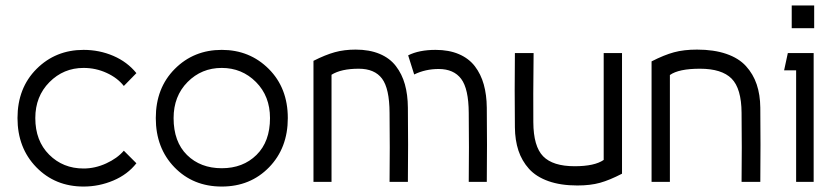

<svg xmlns="http://www.w3.org/2000/svg" viewBox="-20 -664 3057 701"><path d="M478 -67.9Q445.8 -26.9 393.8 -4.9Q341.8 17.1 285.2 17.1Q181.2 17.1 112.5 -53.5Q43.9 -124 43.9 -232.9Q43.9 -342.8 113.5 -412.4Q183.1 -481.9 285.2 -481.9Q342.8 -481.9 393.8 -460Q444.8 -438 478 -397L432.1 -350.1Q408.7 -379.9 369.1 -397.9Q329.6 -416 285.2 -416Q211.9 -416 160.4 -364Q108.9 -312 108.9 -232.9Q108.9 -149.9 159.4 -99.4Q210 -48.8 285.2 -48.8Q327.1 -48.8 367.7 -67.4Q408.2 -85.9 432.1 -113.8Z M613.8 -232.9Q613.8 -146.5 662.8 -98.1Q711.9 -49.8 789.6 -49.8Q867.2 -49.8 916.5 -98.4Q965.8 -147 965.8 -232.9Q965.8 -313 914.6 -364.5Q863.3 -416 789.6 -416Q715.8 -416 664.8 -364.5Q613.8 -313 613.8 -232.9ZM548.8 -232.9Q548.8 -342.8 618.2 -412.4Q687.5 -481.9 789.6 -481.9Q891.6 -481.9 961.2 -412.4Q1030.8 -342.8 1030.8 -232.9Q1030.8 -123.5 962.4 -53.2Q894 17.1 789.6 17.1Q685.1 17.1 616.9 -53.2Q548.8 -123.5 548.8 -232.9Z M1190.4 0H1124.5V-441.9Q1168 -463.9 1202.4 -473.4Q1236.8 -482.9 1278.3 -482.9Q1328.6 -482.9 1366 -467.3Q1403.3 -451.7 1425.5 -422.6Q1447.8 -393.6 1458.3 -356Q1468.8 -318.4 1469.2 -271Q1470.7 -135.7 1469.2 0H1402.3Q1403.8 -126 1402.3 -252Q1401.9 -340.8 1374.8 -377Q1347.7 -413.1 1289.6 -413.1Q1225.6 -413.1 1190.4 -391.1ZM1470.2 -461.9Q1509.8 -481.9 1570.3 -481.9Q1619.1 -481.9 1655.5 -466.3Q1691.9 -450.7 1713.9 -421.9Q1735.8 -393.1 1746.3 -355.5Q1756.8 -317.9 1757.3 -271Q1758.8 -135.3 1757.3 0H1691.4Q1692.9 -126 1691.4 -252Q1690.9 -339.8 1663.8 -376Q1636.7 -412.1 1581.5 -412.1Q1533.2 -412.1 1492.2 -392.1Z M2184.1 -470.2H2251V-29.8Q2205.6 -6.3 2170.7 3.4Q2135.7 13.2 2087.9 13.2Q2026.9 13.2 1982.2 -2.7Q1937.5 -18.6 1911.4 -47.6Q1885.3 -76.7 1872.8 -114.3Q1860.4 -151.9 1859.9 -199.2Q1858.4 -335 1859.9 -470.2H1928.2Q1926.3 -301.3 1927.2 -217.8Q1927.7 -129.4 1963.1 -93.3Q1998.5 -57.1 2078.1 -57.1Q2150.9 -57.1 2184.1 -80.1Z M2425.8 0H2358.9V-439.9Q2404.8 -463.4 2440.7 -473.1Q2476.6 -482.9 2524.9 -482.9Q2586.4 -482.9 2631.8 -467.3Q2677.2 -451.7 2703.6 -422.6Q2730 -393.6 2742.7 -356Q2755.4 -318.4 2755.9 -271Q2757.3 -135.7 2755.9 0H2687.5Q2689 -126 2687.5 -252Q2687 -340.8 2651.1 -377Q2615.2 -413.1 2535.6 -413.1Q2458 -413.1 2425.8 -390.1Z M2870.6 -644H2952.6V-561H2870.6ZM2842.8 -407.2 2856.4 -470.2H2950.7V0H2886.7V-407.2Z"/></svg>

Font: Kreadon
Style: Regular
Weight: 400
Designer: kohakuno
Foundry: StudioGnu
Version: Version 1.000;Glyphs 3.1.2 (3151)